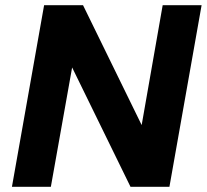

<svg xmlns="http://www.w3.org/2000/svg" viewBox="-20 -720 797 740"><path d="M26 0 150 -700H300L526 -238L607 -700H757L633 0H483L258 -460L176 0Z"/></svg>

Font: DM Sans 10pt Black
Style: Italic
Weight: 900
Italic angle: -10°
Version: Version 4.004;gftools[0.9.30]